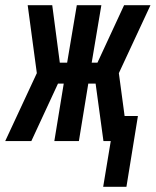

<svg xmlns="http://www.w3.org/2000/svg" viewBox="-61 -540 596 735"><path d="M334 175 363 0H335L305 -220H277L241 0H147L183 -220H161L59 0H-41L80 -260L45 -520H139L168 -300H196L233 -520H327L290 -300H312L414 -520H515L394 -260L416 -96H467L423 175Z"/></svg>

Font: Iosevka SS04
Style: Bold Italic
Weight: 700
Italic angle: -9°
Monospace: yes
Designer: Belleve Invis
Foundry: Belleve Invis
Version: Version 19.0.0; ttfautohint (v1.8.4)